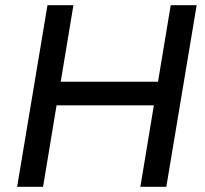

<svg xmlns="http://www.w3.org/2000/svg" viewBox="-20 -720 791 740"><path d="M163 -700H263L214 -405H589L638 -700H738L621 0H521L573 -314H198L146 0H46Z"/></svg>

Font: Oak Sans Medium
Style: Italic
Weight: 500
Italic angle: -9.49998°
Foundry: Erik Kennedy, Walven
Version: Version 1.000